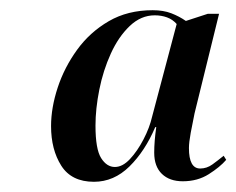

<svg xmlns="http://www.w3.org/2000/svg" viewBox="-20 -738 463 376"><path d="M164 -382Q120 -382 100 -413.5Q80 -445 80 -491Q80 -527 93 -566.5Q106 -606 131 -640.5Q156 -675 193 -696.5Q230 -718 279 -718Q300 -718 315.5 -712Q331 -706 344 -697L387 -711H409L361 -516Q357 -497 353.5 -478Q350 -459 350 -448Q350 -408 372 -408Q385 -408 396 -416Q407 -424 418 -433L423 -425Q411 -411 389 -397Q367 -383 338 -383Q312 -383 297 -397.5Q282 -412 282 -439Q282 -461 286 -489H284Q264 -442 233.5 -412Q203 -382 164 -382ZM205 -411Q220 -411 234.5 -426.5Q249 -442 261 -465Q273 -488 278 -510L326 -691Q318 -700 307 -704Q296 -708 283 -708Q256 -708 234 -687Q212 -666 197 -633Q182 -600 174.5 -562.5Q167 -525 167 -492Q167 -446 178 -428.5Q189 -411 205 -411Z"/></svg>

Font: Noto Serif Display SemiCondensed Medium
Style: Italic
Weight: 500
Width: 4
Italic angle: -12°
Designer: Monotype Design Team
Foundry: Monotype Imaging Inc.
Version: Version 2.009